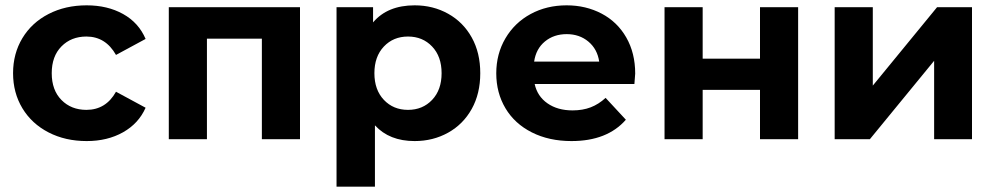

<svg xmlns="http://www.w3.org/2000/svg" viewBox="-20 -522 3734 720"><path d="M305 -502Q383 -502 441.5 -469.5Q500 -437 526 -376L415 -316Q376 -385 304 -385Q247 -385 210.5 -348Q174 -311 174 -247.5Q174 -184 210.5 -147Q247 -110 304 -110Q377 -110 415 -178L526 -118Q500 -59 441.5 -26Q383 7 305 7Q225 7 162 -25.5Q99 -58 64 -116Q29 -174 29 -247.5Q29 -321 64 -379Q99 -437 162 -469.5Q225 -502 305 -502Z M1105 -495V0H962V-377H756V0H613V-495Z M1535 7Q1440 7 1386 -52V178H1242V-495H1379V-438Q1433 -502 1535 -502Q1604 -502 1660.5 -470.5Q1717 -439 1749 -381.5Q1781 -324 1781 -247.5Q1781 -171 1749 -113.5Q1717 -56 1660.5 -24.5Q1604 7 1535 7ZM1510 -110Q1565 -110 1600.5 -147.5Q1636 -185 1636 -247.5Q1636 -310 1600.5 -347.5Q1565 -385 1510 -385Q1455 -385 1419.5 -347.5Q1384 -310 1384 -247.5Q1384 -185 1419.5 -147.5Q1455 -110 1510 -110Z M2359 -207H1985Q1995 -161 2033 -134.5Q2071 -108 2127 -108Q2165 -108 2195 -119.5Q2225 -131 2251 -155L2327 -73Q2257 7 2123 7Q2039 7 1974.5 -25.5Q1910 -58 1875.5 -116Q1841 -174 1841 -247Q1841 -320 1875.5 -378.5Q1910 -437 1970 -469.5Q2030 -502 2105 -502Q2177 -502 2236 -471Q2295 -440 2328.5 -381.5Q2362 -323 2362 -246Q2362 -243 2359 -207ZM1983 -291H2227Q2220 -338 2186.5 -366Q2153 -394 2105 -394Q2057 -394 2023.5 -366.5Q1990 -339 1983 -291Z M2472 -495H2615V-302H2830V-495H2973V0H2830V-185H2615V0H2472Z M3110 -495H3253V-201L3494 -495H3625V0H3483V-294L3242 0H3110Z"/></svg>

Font: Montserrat Ace
Style: Bold
Weight: 700
Designer: Julieta Ulanovsky
Foundry: Julieta Ulanovsky
Version: Version 1